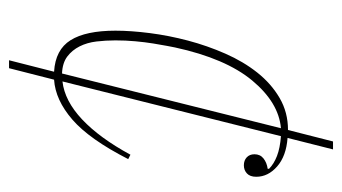

<svg xmlns="http://www.w3.org/2000/svg" viewBox="-190 -470 774 435"><g transform="rotate(90 197.5 -253.0)"><path d="M143 12Q93 9 71.5 -25.5Q50 -60 50 -127Q50 -162 55.5 -205Q61 -248 72.5 -291.5Q84 -335 102 -376Q120 -417 145 -448.5Q170 -480 202.5 -499Q235 -518 275 -518L301 -620H319L293 -517Q334 -514 357.5 -493.5Q381 -473 381 -446Q381 -432 373.5 -425Q366 -418 355 -418Q344 -418 337 -424.5Q330 -431 330 -442Q330 -455 339.5 -462.5Q349 -470 363 -472V-475Q352 -486 334 -493Q316 -500 289 -502L165 -7Q209 -12 251 -51.5Q293 -91 331 -161L341 -156Q296 -68 251.5 -29.5Q207 9 161 12L135 114H117ZM271 -502Q213 -497 163 -437Q113 -377 88 -262Q87 -257 84.5 -244Q82 -231 79 -212.5Q76 -194 74 -172Q72 -150 72 -127Q72 -105 74.5 -84Q77 -63 85.5 -46Q94 -29 108.5 -18Q123 -7 147 -6Z"/></g></svg>

Font: IBM Plex Serif Thin
Style: Italic
Weight: 100
Italic angle: -14°
Designer: Mike Abbink, Paul van der Laan, Pieter van Rosmalen
Foundry: Bold Monday
Version: Version 3.001